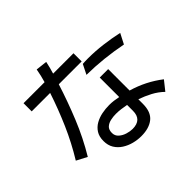

<svg xmlns="http://www.w3.org/2000/svg" viewBox="-190 -1074 1380 1380"><g transform="rotate(-45 500.0 -384.5)"><path d="M148.4 -116.2 68.4 -158.2Q136.7 -269.5 189 -389.2Q241.2 -508.8 282.2 -632.8H94.7V-715.8H308.6Q316.4 -741.2 322.3 -767.6Q328.1 -793.9 333 -820.3L419.9 -810.5Q415 -786.1 408.7 -762.7Q402.3 -739.3 395.5 -715.8H602.5V-632.8H370.1Q328.1 -500 274.4 -368.2Q220.7 -236.3 148.4 -116.2ZM903.3 -503.9Q818.4 -520.5 731.9 -529.8Q645.5 -539.1 558.6 -540L595.7 -614.3Q609.4 -615.2 622.6 -615.7Q635.7 -616.2 648.4 -616.2Q723.6 -616.2 797.4 -606.9Q871.1 -597.7 943.4 -582ZM526.4 50.8Q488.3 50.8 450.2 41Q412.1 31.2 379.9 10.7Q347.7 -9.8 328.1 -41.5Q308.6 -73.2 308.6 -117.2Q308.6 -162.1 327.6 -191.9Q346.7 -221.7 377.9 -239.3Q409.2 -256.8 446.3 -264.2Q483.4 -271.5 520.5 -271.5Q543.9 -271.5 566.9 -268.6Q589.8 -265.6 612.3 -260.7V-459H698.2V-241.2Q826.2 -204.1 929.7 -124L873 -52.7Q836.9 -87.9 791.5 -111.8Q746.1 -135.7 698.2 -152.3V-106.4Q698.2 -23.4 652.3 13.7Q606.4 50.8 526.4 50.8ZM518.6 -30.3Q612.3 -30.3 612.3 -121.1V-180.7Q586.9 -185.5 561 -189Q535.2 -192.4 508.8 -192.4Q482.4 -192.4 455.6 -186.5Q428.7 -180.7 410.6 -164.6Q392.6 -148.4 392.6 -115.2Q392.6 -85.9 414.1 -66.9Q435.5 -47.9 464.8 -39.1Q494.1 -30.3 518.6 -30.3Z"/></g></svg>

Font: Kosugi
Style: Regular
Weight: 400
Version: Version 4.002